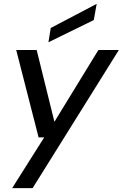

<svg xmlns="http://www.w3.org/2000/svg" viewBox="-20 -755 636 995"><path d="M43 220 209 -43H180L64 -496H170L262 -124L490 -496H596L149 220ZM231 -536 243 -610 481 -735 466 -651Z"/></svg>

Font: DM Sans 24pt Medium
Style: Italic
Weight: 500
Italic angle: -10°
Designer: Colophon Foundry, Jonny Pinhorn
Foundry: Colophon Foundry
Version: Version 4.004;gftools[0.9.30]